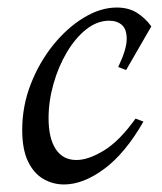

<svg xmlns="http://www.w3.org/2000/svg" viewBox="-20 -475 430 510"><path d="M150 15Q121 15 95.5 0.5Q70 -14 54.5 -46Q39 -78 39 -130Q39 -193 61.5 -251Q84 -309 121 -355Q158 -401 202.5 -428Q247 -455 290 -455Q321 -455 343 -441.5Q365 -428 382 -405L315 -289L294 -297Q316 -343 316.5 -370Q317 -397 304 -408.5Q291 -420 270 -420Q238 -420 209 -397Q180 -374 157.5 -336Q135 -298 122 -252Q109 -206 109 -161Q109 -108 128 -79Q147 -50 183 -50Q215 -50 256.5 -75.5Q298 -101 340 -160L361 -152Q313 -68 257 -26.5Q201 15 150 15Z"/></svg>

Font: Bona Nova
Style: Italic
Weight: 400
Italic angle: -4°
Designer: Mateusz Machalski
Foundry: Capitalics
Version: Version 4.001; ttfautohint (v1.8.3)